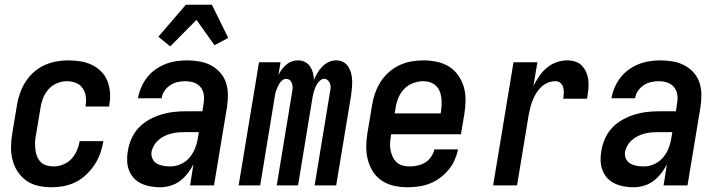

<svg xmlns="http://www.w3.org/2000/svg" viewBox="-20 -783 3040 811"><path d="M199 8Q170 8 142 2Q114 -4 92 -19.5Q70 -35 55 -57.5Q40 -80 33 -107Q26 -134 26.5 -163Q27 -192 32 -221L52 -341Q56 -366 65 -391Q74 -416 88.5 -438.5Q103 -461 123.5 -479Q144 -497 168.5 -508Q193 -519 218 -523.5Q243 -528 268 -528Q294 -528 319.5 -524Q345 -520 367 -509.5Q389 -499 406.5 -482Q424 -465 433 -442.5Q442 -420 444.5 -394.5Q447 -369 442 -343L441 -333H341L342 -339Q345 -359 342 -378Q339 -397 328 -412Q317 -427 299 -433.5Q281 -440 262 -440Q241 -440 220 -431Q199 -422 184.5 -405.5Q170 -389 162 -368.5Q154 -348 151 -327L131 -207Q128 -192 128 -177Q128 -162 130 -147.5Q132 -133 137.5 -120Q143 -107 153 -97.5Q163 -88 177.5 -84Q192 -80 207 -80Q226 -80 246.5 -88Q267 -96 281.5 -111.5Q296 -127 304.5 -146.5Q313 -166 316 -185L317 -187H417L416 -184Q412 -159 403 -134Q394 -109 379 -86.5Q364 -64 344 -45Q324 -26 300 -14Q276 -2 250 3Q224 8 199 8Z M657 8Q636 8 616 4.5Q596 1 577.5 -7.5Q559 -16 545.5 -30.5Q532 -45 525 -63.5Q518 -82 517 -102.5Q516 -123 520 -145Q524 -171 535 -196.5Q546 -222 565 -242.5Q584 -263 609 -277Q634 -291 660 -299Q686 -307 712.5 -310Q739 -313 765 -313H835L840 -347Q841 -352 841.5 -358Q842 -364 842 -369Q842 -385 836.5 -399Q831 -413 819.5 -422.5Q808 -432 793.5 -436Q779 -440 763 -440Q747 -440 730.5 -436.5Q714 -433 699.5 -423.5Q685 -414 675 -399.5Q665 -385 663 -369V-368H563V-369Q567 -392 576.5 -414Q586 -436 601 -455.5Q616 -475 636.5 -489.5Q657 -504 679 -512.5Q701 -521 724 -524.5Q747 -528 770 -528Q796 -528 822 -523.5Q848 -519 870 -507.5Q892 -496 909 -477.5Q926 -459 934 -435.5Q942 -412 942.5 -385.5Q943 -359 939 -332L884 0H783L797 -89Q787 -69 772.5 -50.5Q758 -32 740 -18.5Q722 -5 700 1.5Q678 8 657 8ZM700 -80Q722 -80 744 -90Q766 -100 781 -118Q796 -136 804.5 -158Q813 -180 816 -202L820 -225H765Q750 -225 735.5 -224Q721 -223 706 -219.5Q691 -216 677 -209.5Q663 -203 651 -193Q639 -183 631 -169.5Q623 -156 620 -142Q618 -126 624 -112.5Q630 -99 642.5 -92Q655 -85 670 -82.5Q685 -80 700 -80ZM699 -587 649 -628 765 -763H875L944 -623L886 -592L810 -699Z M988 0 1074 -520H1165L1156 -466Q1162 -479 1170.5 -490Q1179 -501 1189.5 -510Q1200 -519 1213 -523.5Q1226 -528 1239 -528Q1255 -528 1268.5 -521Q1282 -514 1290 -502Q1298 -490 1302 -475Q1306 -460 1306 -445Q1312 -460 1320.5 -474.5Q1329 -489 1341 -501.5Q1353 -514 1368.5 -521Q1384 -528 1399 -528H1400Q1416 -528 1429.5 -521Q1443 -514 1451 -501.5Q1459 -489 1463 -474Q1467 -459 1467.5 -443.5Q1468 -428 1466.5 -412Q1465 -396 1463 -380L1400 0H1309L1374 -395Q1376 -404 1376.5 -413Q1377 -422 1374 -430Q1371 -438 1364.5 -444Q1358 -450 1349 -450Q1341 -450 1333.5 -444Q1326 -438 1321 -430.5Q1316 -423 1312.5 -415Q1309 -407 1306.5 -398.5Q1304 -390 1302 -381.5Q1300 -373 1299 -365L1239 0H1149L1214 -395Q1216 -404 1216 -413Q1216 -422 1213.5 -430Q1211 -438 1204.5 -444Q1198 -450 1189 -450Q1180 -450 1172.5 -444Q1165 -438 1160.5 -430.5Q1156 -423 1152.5 -415Q1149 -407 1146 -398.5Q1143 -390 1141.5 -381.5Q1140 -373 1139 -365L1079 0Z M1702 8Q1673 8 1645 2Q1617 -4 1594 -19Q1571 -34 1556 -57Q1541 -80 1534 -107Q1527 -134 1527 -163Q1527 -192 1532 -221L1552 -341Q1556 -366 1565 -391Q1574 -416 1588 -438Q1602 -460 1623 -478.5Q1644 -497 1668 -508Q1692 -519 1717.5 -523.5Q1743 -528 1768 -528Q1797 -528 1825.5 -522Q1854 -516 1877 -501.5Q1900 -487 1916 -464Q1932 -441 1939.5 -414Q1947 -387 1946.5 -357.5Q1946 -328 1941 -299L1927 -216H1632L1631 -207Q1628 -192 1627.5 -176.5Q1627 -161 1630 -147Q1633 -133 1639 -120Q1645 -107 1655.5 -97.5Q1666 -88 1680.5 -84Q1695 -80 1710 -80Q1726 -80 1743 -83.5Q1760 -87 1775 -96Q1790 -105 1800.5 -120Q1811 -135 1815 -152H1915Q1910 -129 1900 -106.5Q1890 -84 1874 -65Q1858 -46 1837.5 -31Q1817 -16 1795 -7.5Q1773 1 1749 4.5Q1725 8 1702 8ZM1647 -304H1841L1843 -313Q1845 -328 1845.5 -343Q1846 -358 1844 -372Q1842 -386 1836.5 -399Q1831 -412 1820.5 -421.5Q1810 -431 1796.5 -435.5Q1783 -440 1768 -440Q1747 -440 1725 -432Q1703 -424 1687 -407Q1671 -390 1662.5 -369Q1654 -348 1651 -327Z M2063 0 2149 -520H2250L2233 -420Q2244 -441 2257.5 -461Q2271 -481 2289.5 -496.5Q2308 -512 2330.5 -520Q2353 -528 2376 -528Q2394 -528 2411 -522.5Q2428 -517 2439.5 -504Q2451 -491 2457.5 -474.5Q2464 -458 2465.5 -440Q2467 -422 2465 -403.5Q2463 -385 2460 -366H2359Q2361 -378 2361.5 -390.5Q2362 -403 2359 -414Q2356 -425 2347.5 -432.5Q2339 -440 2327 -440Q2311 -440 2295 -434Q2279 -428 2266.5 -416Q2254 -404 2245 -389.5Q2236 -375 2230 -359.5Q2224 -344 2220 -328.5Q2216 -313 2213 -297L2164 0Z M2657 8Q2636 8 2616 4.5Q2596 1 2577.5 -7.5Q2559 -16 2545.5 -30.5Q2532 -45 2525 -63.5Q2518 -82 2517 -102.5Q2516 -123 2520 -145Q2524 -171 2535 -196.5Q2546 -222 2565 -242.5Q2584 -263 2609 -277Q2634 -291 2660 -299Q2686 -307 2712.5 -310Q2739 -313 2765 -313H2835L2840 -347Q2841 -352 2841.5 -358Q2842 -364 2842 -369Q2842 -385 2836.5 -399Q2831 -413 2819.5 -422.5Q2808 -432 2793.5 -436Q2779 -440 2763 -440Q2747 -440 2730.5 -436.5Q2714 -433 2699.5 -423.5Q2685 -414 2675 -399.5Q2665 -385 2663 -369V-368H2563V-369Q2567 -392 2576.5 -414Q2586 -436 2601 -455.5Q2616 -475 2636.5 -489.5Q2657 -504 2679 -512.5Q2701 -521 2724 -524.5Q2747 -528 2770 -528Q2796 -528 2822 -523.5Q2848 -519 2870 -507.5Q2892 -496 2909 -477.5Q2926 -459 2934 -435.5Q2942 -412 2942.5 -385.5Q2943 -359 2939 -332L2884 0H2783L2797 -89Q2787 -69 2772.5 -50.5Q2758 -32 2740 -18.5Q2722 -5 2700 1.5Q2678 8 2657 8ZM2700 -80Q2722 -80 2744 -90Q2766 -100 2781 -118Q2796 -136 2804.5 -158Q2813 -180 2816 -202L2820 -225H2765Q2750 -225 2735.5 -224Q2721 -223 2706 -219.5Q2691 -216 2677 -209.5Q2663 -203 2651 -193Q2639 -183 2631 -169.5Q2623 -156 2620 -142Q2618 -126 2624 -112.5Q2630 -99 2642.5 -92Q2655 -85 2670 -82.5Q2685 -80 2700 -80Z"/></svg>

Font: Iosevka Semibold Oblique
Style: Regular
Weight: 600
Italic angle: -9°
Monospace: yes
Designer: Belleve Invis
Foundry: Belleve Invis
Version: Version 32.5.0; ttfautohint (v1.8.4)